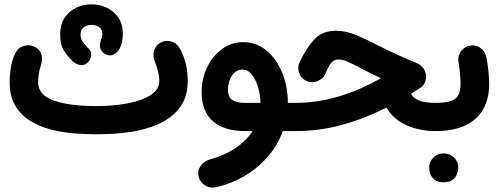

<svg xmlns="http://www.w3.org/2000/svg" viewBox="-20 -559 2293 881"><path d="M24.4 -182.1Q24.4 -215.3 30 -250.5Q35.6 -285.6 50.8 -315.4Q62.5 -339.4 88.4 -347.9Q114.3 -356.4 138.2 -344.7Q162.1 -333 169.7 -310.1Q177.2 -287.1 167 -256.8Q162.1 -243.2 158.4 -221.9Q154.8 -200.7 154.8 -182.1Q154.8 -123 226.3 -97.7Q297.9 -72.3 422.9 -72.3Q502 -72.3 567.4 -85Q632.8 -97.7 671.9 -123Q710.9 -148.4 710.9 -187Q710.9 -210 703.6 -236.6Q696.3 -263.2 691.4 -273.9Q680.2 -300.8 686.5 -325Q692.9 -349.1 715.3 -362.8Q738.3 -376 764.4 -368.9Q790.5 -361.8 804.2 -338.4Q841.3 -273.4 841.3 -187Q841.3 -129.4 819.3 -88.4Q797.4 -47.4 760.5 -20.8Q723.6 5.9 678.5 21.7Q633.3 37.6 586.2 45.2Q539.1 52.7 496.6 54.9Q454.1 57.1 422.9 57.1Q381.8 57.1 329.6 53.7Q277.3 50.3 223.9 37.8Q170.4 25.4 125.2 -0.5Q80.1 -26.4 52.2 -70.3Q24.4 -114.3 24.4 -182.1ZM255.9 -401.4Q255.9 -447.3 276.6 -477.8Q297.4 -508.3 330.1 -523.7Q362.8 -539.1 399.7 -539.1Q436.5 -539.1 469.2 -523.9Q502 -508.8 522.7 -478.8Q543.5 -448.7 543.5 -403.3Q543.5 -386.2 540.3 -369.6Q537.1 -353 530.3 -338.9Q521.5 -319.8 502.4 -309.6Q483.4 -299.3 460.9 -312Q444.3 -322.3 439.9 -338.9Q435.5 -355.5 442.9 -374.5Q445.8 -381.3 447.8 -388.4Q449.7 -395.5 449.7 -403.3Q449.7 -424.3 434.6 -434.8Q419.4 -445.3 399.7 -445.1Q379.9 -444.8 364.7 -433.8Q349.6 -422.9 349.6 -401.4Q349.6 -382.8 358.4 -369.1Q367.2 -355.5 388.2 -334.5Q401.4 -320.8 397.9 -301.8Q394.5 -282.7 381.3 -271Q366.2 -257.3 346.9 -261Q327.6 -264.6 313.5 -278.3Q290.5 -299.8 273.2 -326.9Q255.9 -354 255.9 -401.4Z M1104 42.5Q1009.8 42.5 957.5 -2.4Q905.3 -47.4 905.3 -136.2Q905.3 -198.7 930.7 -250.7Q956.1 -302.7 999.3 -334.2Q1042.5 -365.7 1095.2 -365.7Q1156.7 -365.7 1202.9 -327.1Q1249 -288.6 1274.9 -225.1Q1300.8 -161.6 1300.8 -86.9H1334.5Q1361.3 -86.9 1380.1 -67.9Q1398.9 -48.8 1398.9 -22Q1398.9 4.9 1380.1 23.7Q1361.3 42.5 1334.5 42.5H1277.8Q1253.4 109.4 1206.3 162.6Q1159.2 215.8 1097.4 251.2Q1035.6 286.6 966.8 300.8Q940.9 305.7 918.5 290Q896 274.4 890.6 248.5Q885.7 222.7 901.4 201.2Q917 179.7 942.4 172.9Q1011.7 153.8 1061.3 120.1Q1110.8 86.4 1139.2 42.5ZM1102.5 -86.9H1175.3Q1174.3 -121.6 1164.6 -156.7Q1154.8 -191.9 1136.5 -215.8Q1118.2 -239.7 1092.3 -239.7Q1064 -239.7 1044.9 -212.6Q1025.9 -185.5 1025.9 -147.9Q1025.9 -113.3 1046.1 -100.1Q1066.4 -86.9 1102.5 -86.9Z M1521.5 -418Q1567.4 -418 1618.2 -396.5Q1668.9 -375 1720.7 -347.7Q1755.4 -329.6 1798.6 -310.1Q1841.8 -290.5 1896 -267.6Q1913.1 -260.3 1924.1 -243.4Q1935.1 -226.6 1935.1 -208Q1935.1 -171.9 1904.8 -153.3Q1884.8 -140.6 1865.7 -128.4Q1877 -107.4 1904.3 -97.2Q1931.6 -86.9 1979 -86.9H1979.5Q2006.3 -86.9 2025.1 -67.9Q2043.9 -48.8 2043.9 -22Q2043.9 4.9 2025.1 23.7Q2006.3 42.5 1979.5 42.5H1979Q1906.7 42.5 1845.9 15.9Q1785.2 -10.7 1753.4 -65.4Q1652.8 -14.6 1549.3 13.9Q1445.8 42.5 1334.5 42.5Q1307.6 42.5 1288.6 23.2Q1269.5 3.9 1269.5 -22Q1269.5 -47.9 1288.6 -67.4Q1307.6 -86.9 1334.5 -86.9Q1434.6 -86.9 1532.2 -115.7Q1629.9 -144.5 1728 -200.2Q1702.6 -211.9 1679.9 -223.1Q1657.2 -234.4 1636.2 -245.6Q1602.1 -264.2 1577.1 -275.1Q1552.2 -286.1 1533.7 -286.1Q1512.7 -286.1 1500 -270.8Q1487.3 -255.4 1471.7 -218.3Q1466.3 -204.6 1450.9 -194.1Q1435.5 -183.6 1416 -181.9Q1396.5 -180.2 1377.9 -191.9Q1359.9 -203.6 1351.8 -226.8Q1343.8 -250 1355 -273.9Q1384.8 -337.9 1422.1 -377.9Q1459.5 -418 1521.5 -418Z M1915 -22Q1915 -48.8 1933.8 -67.9Q1952.6 -86.9 1979.5 -86.9Q2041.5 -86.9 2067.4 -105Q2093.3 -123 2093.3 -174.3Q2093.3 -192.9 2090.8 -220.2Q2088.4 -247.6 2083.5 -277.3Q2080.1 -303.7 2096.4 -325.2Q2112.8 -346.7 2139.2 -350.1Q2165.5 -354 2186.5 -337.6Q2207.5 -321.3 2211.9 -294.9Q2218.8 -259.3 2221.7 -228.8Q2224.6 -198.2 2224.6 -173.8Q2224.6 -70.3 2161.9 -13.9Q2099.1 42.5 1979.5 42.5Q1952.6 42.5 1933.8 23.7Q1915 4.9 1915 -22ZM1949.2 209.5Q1949.2 184.6 1967.8 164.8Q1986.3 145 2015.1 145Q2035.6 145 2050 153.8Q2064.5 162.6 2072.8 175.3Q2083 192.9 2083 210Q2083 223.1 2077.1 239Q2071.3 254.9 2056.9 266.1Q2042.5 277.3 2015.6 277.3Q1988.3 277.3 1974.1 265.6Q1960 253.9 1954.1 238.8Q1949.2 225.6 1949.2 209.5Z"/></svg>

Font: Mikhak-FD Bold
Style: Regular
Weight: 700
Designer: Amin Abedi
Version: Version 3.3